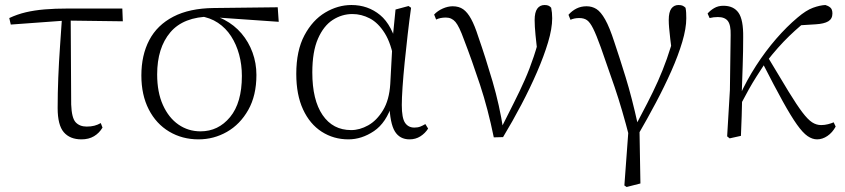

<svg xmlns="http://www.w3.org/2000/svg" viewBox="-20 -542 3373 766"><path d="M23 -444 17 -470Q49 -485 83 -493Q117 -501 158 -504.5Q199 -508 252 -508H468L470 -457L242 -460ZM305 14Q259 14 234.5 -14.5Q210 -43 210 -111Q210 -170 212.5 -232.5Q215 -295 219.5 -358Q224 -421 228 -481H262L264 -125Q266 -71 282 -54Q298 -37 326 -37Q343 -37 356.5 -40.5Q370 -44 382 -51L389 -33Q376 -11 355 1.5Q334 14 305 14Z M772 14Q707 14 655 -17Q603 -48 573.5 -105.5Q544 -163 544 -241Q544 -322 575.5 -382Q607 -442 671.5 -475.5Q736 -509 833 -510L1088 -513L1092 -455L834 -473L821 -476Q712 -475 659.5 -413Q607 -351 607 -245Q607 -174 630 -123Q653 -72 692 -45Q731 -18 780 -18Q851 -18 898 -75Q945 -132 945 -239Q945 -284 934 -324.5Q923 -365 902 -397.5Q881 -430 849.5 -451Q818 -472 776 -478L786 -487Q835 -484 875 -463Q915 -442 943.5 -408.5Q972 -375 987.5 -332.5Q1003 -290 1003 -243Q1003 -161 970.5 -103.5Q938 -46 885.5 -16Q833 14 772 14Z M1370 14Q1311 14 1263.5 -16.5Q1216 -47 1189 -105.5Q1162 -164 1162 -247Q1162 -340 1194.5 -401Q1227 -462 1277.5 -492Q1328 -522 1382 -522Q1448 -522 1496.5 -482Q1545 -442 1567 -349H1575L1553 -296Q1541 -368 1515 -409.5Q1489 -451 1455.5 -468.5Q1422 -486 1386 -486Q1344 -486 1307.5 -462.5Q1271 -439 1248.5 -387.5Q1226 -336 1226 -253Q1226 -143 1267 -83Q1308 -23 1381 -23Q1415 -23 1449 -42Q1483 -61 1508 -102Q1533 -143 1537 -207L1547 -393L1558 -504L1610 -518L1620 -511Q1613 -461 1606.5 -404.5Q1600 -348 1594.5 -293.5Q1589 -239 1586 -194.5Q1583 -150 1583 -123Q1583 -71 1596 -52Q1609 -33 1633 -33Q1647 -33 1657 -37Q1667 -41 1677 -47L1688 -29Q1676 -10 1657 2Q1638 14 1614 14Q1575 14 1555.5 -17.5Q1536 -49 1533 -128H1545Q1521 -52 1472 -19Q1423 14 1370 14Z M1950 6Q1927 -107 1895 -204Q1863 -301 1831 -384Q1812 -437 1797 -454.5Q1782 -472 1759 -472Q1736 -472 1720 -464L1712 -484Q1726 -499 1746.5 -508Q1767 -517 1786 -517Q1811 -517 1828 -505Q1845 -493 1859.5 -466.5Q1874 -440 1888 -396Q1917 -313 1945 -217.5Q1973 -122 1988 -24H1975L1981 -34Q2008 -88 2031 -133.5Q2054 -179 2073.5 -223Q2093 -267 2109.5 -316.5Q2126 -366 2141 -427L2127 -311Q2120 -366 2116.5 -402Q2113 -438 2113 -462Q2113 -493 2123.5 -507.5Q2134 -522 2153 -522Q2163 -522 2169 -519Q2175 -516 2179 -511Q2181 -501 2182 -491Q2183 -481 2183 -469Q2183 -428 2166.5 -373Q2150 -318 2122.5 -254.5Q2095 -191 2060 -124.5Q2025 -58 1987 5Z M2471 198 2490 -60 2492 10Q2462 -107 2432 -195Q2402 -283 2377 -353Q2359 -403 2346.5 -428Q2334 -453 2322 -461.5Q2310 -470 2291 -470Q2271 -470 2256 -463L2248 -483Q2262 -499 2280 -508Q2298 -517 2320 -517Q2342 -517 2359.5 -506Q2377 -495 2394.5 -464Q2412 -433 2431 -374Q2451 -315 2476 -234Q2501 -153 2525 -44L2531 -43L2535 190L2480 204ZM2526 -5 2510 -30Q2539 -85 2562.5 -130.5Q2586 -176 2605 -218.5Q2624 -261 2640.5 -307.5Q2657 -354 2672 -410L2663 -315Q2657 -361 2654 -387.5Q2651 -414 2649.5 -431Q2648 -448 2648 -462Q2648 -494 2658.5 -508Q2669 -522 2687 -522Q2698 -522 2704 -519Q2710 -516 2715 -511Q2717 -501 2717.5 -491Q2718 -481 2718 -469Q2718 -429 2702 -375Q2686 -321 2658.5 -259Q2631 -197 2596.5 -132Q2562 -67 2526 -5Z M2891 10 2881 2 2892 -183 2895 -402Q2896 -442 2884 -458Q2872 -474 2844 -474Q2835 -474 2827 -473Q2819 -472 2811 -470L2803 -488Q2813 -500 2829 -509.5Q2845 -519 2866 -519Q2907 -519 2926.5 -491Q2946 -463 2945 -393Q2945 -339 2943 -279.5Q2941 -220 2939 -161L2941 -158Q2940 -118 2939 -78.5Q2938 -39 2936 0ZM2930 -116 2916 -145H2924L2930 -158Q2959 -222 2996.5 -280Q3034 -338 3076.5 -387Q3119 -436 3162 -472Q3196 -501 3223.5 -511Q3251 -521 3273 -522Q3284 -519 3292.5 -512Q3301 -505 3301 -488Q3301 -467 3284.5 -457Q3268 -447 3234 -445L3153 -440L3220 -476Q3173 -441 3128.5 -398Q3084 -355 3038 -296L3032 -289Q3013 -260 2998 -236.5Q2983 -213 2967.5 -185.5Q2952 -158 2930 -116ZM3240 14Q3221 14 3202 1Q3183 -12 3159.5 -45Q3136 -78 3103 -137.5Q3070 -197 3022 -291L3044 -313Q3094 -229 3126.5 -176Q3159 -123 3181 -94Q3203 -65 3220 -54Q3237 -43 3256 -43Q3270 -43 3283.5 -46.5Q3297 -50 3306 -54L3314 -37Q3301 -13 3281 0.5Q3261 14 3240 14Z"/></svg>

Font: Source Han Serif JP VF
Style: Regular
Weight: 250
Designer: Ryoko NISHIZUKA 西塚涼子 (kana & ideographs); Frank Grießhammer (Latin, Greek & Cyrillic); Wenlong ZHANG 张文龙 (bopomofo); San
Foundry: Adobe
Version: Version 2.001;hotconv 1.1.0;makeotfexe 2.6.0